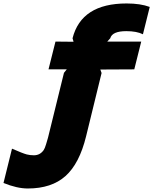

<svg xmlns="http://www.w3.org/2000/svg" viewBox="-234 -869 881 1104"><path d="M578.1 -629.9 538.1 -470.2 342.8 -469.2 350.1 -449.2 261.2 -85.9Q222.7 71.8 142.6 143.3Q62.5 214.8 -74.2 214.8Q-136.2 214.8 -213.9 183.1L-165 -14.2Q-102.5 13.2 -80.1 19Q-61 23.9 -39.1 23.9Q-3.9 23.9 17.1 -5.9Q23.9 -16.1 30.8 -39.1Q40 -67.4 42 -77.1L133.8 -450.2L149.9 -470.2H44.9L85 -629.9L189 -628.9L183.1 -648.9Q233.9 -849.1 494.1 -849.1Q573.7 -849.1 627 -829.1L587.9 -671.9Q552.2 -689.9 492.2 -689.9Q411.1 -689.9 399.9 -648.9L382.8 -629.9Z"/></svg>

Font: Sinkin Sans 900 X Black Italic
Style: Regular
Weight: 950
Italic angle: -112°
Designer: Keith Bates
Foundry: K-Type
Version: Sinkin Sans (version 1.0)  by Keith Bates   •   © 2014   www